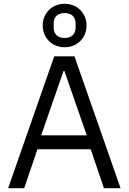

<svg xmlns="http://www.w3.org/2000/svg" viewBox="-20 -996 681 1016"><path d="M530 0 460 -206H178L108 0H23L267 -698H374L618 0ZM321 -620H316L198 -280H439ZM322 -746Q298 -746 276.5 -754.5Q255 -763 239.5 -778.5Q224 -794 215 -815Q206 -836 206 -861Q206 -886 215 -907Q224 -928 239.5 -943.5Q255 -959 276.5 -967.5Q298 -976 322 -976Q346 -976 367.5 -967.5Q389 -959 404.5 -943.5Q420 -928 429 -907Q438 -886 438 -861Q438 -836 429 -815Q420 -794 404.5 -778.5Q389 -763 367.5 -754.5Q346 -746 322 -746ZM322 -795Q349 -795 364.5 -809.5Q380 -824 380 -850V-872Q380 -898 364.5 -912.5Q349 -927 322 -927Q295 -927 279.5 -912.5Q264 -898 264 -872V-850Q264 -824 279.5 -809.5Q295 -795 322 -795Z"/></svg>

Font: IBM Plex Sans Arabic
Style: Regular
Weight: 400
Designer: Mike Abbink, Paul van der Laan, Pieter van Rosmalen, Wael Morcos, Khajak Apelian
Foundry: Bold Monday
Version: Version 1.005